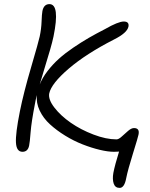

<svg xmlns="http://www.w3.org/2000/svg" viewBox="-20 -752 730 937"><path d="M89.8 -11.2Q60.5 -11.2 57.9 -55.4Q55.2 -99.6 77.1 -209Q95.2 -299.3 132.1 -424.8Q168.9 -550.3 173.8 -574.2Q181.6 -610.8 182.9 -646.7Q184.1 -682.6 187 -698.2Q193.8 -731.9 221.2 -731.9Q273.4 -731.9 241.2 -574.2Q235.4 -546.9 224.4 -508.8Q213.4 -470.7 197.8 -420.2Q182.1 -369.6 173.8 -339.8Q187 -373 212.4 -405.8Q237.8 -438.5 267.3 -465.1Q296.9 -491.7 336.7 -518.8Q376.5 -545.9 412.4 -566.7Q448.2 -587.4 492.2 -609.9Q557.1 -647 584 -647Q611.3 -647 606.9 -622.1Q600.6 -591.3 536.1 -559.1Q400.4 -489.7 315.4 -417Q230.5 -344.2 220.2 -295.9Q214.8 -266.6 245.6 -226.8Q276.4 -187 325.2 -153.1Q374 -119.1 435.8 -95.5Q497.6 -71.8 548.8 -71.8Q559.1 -71.8 574.2 -85.7Q589.4 -99.6 605.2 -113.3Q621.1 -127 633.8 -127Q663.1 -127 655.8 -94.2Q653.8 -83 628.9 -2.9Q604 77.1 596.2 116.2Q587.4 165 564 165Q542 165 534.9 144Q527.8 123 533.2 91.8Q541 51.8 561 -12.2Q554.2 -11.2 536.1 -11.2Q506.8 -11.2 466.8 -20.8Q426.8 -30.3 383.1 -47.4Q339.4 -64.5 297.9 -90.1Q256.3 -115.7 223.9 -145.3Q191.4 -174.8 173.6 -212.4Q155.8 -250 160.2 -288.1Q153.3 -263.2 150.9 -247.1Q133.3 -157.2 129.4 -106.9Q125.5 -56.6 122.1 -41Q115.7 -11.2 89.8 -11.2Z"/></svg>

Font: Shantell Sans Irregular Bouncy
Style: Italic
Weight: 300
Italic angle: -11.31°
Designer: Stephen Nixon, Anya Danilova, Shantell Martin
Foundry: Arrow Type
Version: Version 1.006;[9816181b4]